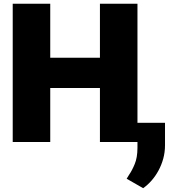

<svg xmlns="http://www.w3.org/2000/svg" viewBox="-20 -747 908 1010"><path d="M733 242.9 646.3 193.2 658.7 172.9Q675.4 148.8 688.6 116.1Q702.8 82.7 703.1 31.2V0H505.7V-284.1H244.3V0H46.9V-727.3H244.3V-443.2H505.7V-727.3H703.1V-100.9H848V17Q848 53.6 838.8 87.4Q829.5 121.1 813.7 150.2Q797.9 179.3 777.2 202.9Q756.4 226.6 733 242.9Z"/></svg>

Font: Linik Sans Black
Style: Regular
Weight: 900
Designer: Fonts by Rasmus Andersson / Changes by Cristiano Sobral with parts from Marc Monis
Foundry: rsms
Version: Version 3.020; ttfautohint (v1.6)